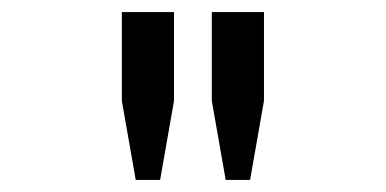

<svg xmlns="http://www.w3.org/2000/svg" viewBox="-20 -706 640 318"><path d="M204.8 -408 181.8 -539V-686H268.2V-539L245.2 -408ZM353.8 -408 330.8 -539V-686H417.2V-539L394.2 -408Z"/></svg>

Font: Chivo Mono Medium
Style: Regular
Weight: 500
Monospace: yes
Designer: Hector Gatti
Foundry: Omnibus-Type
Version: Version 1.008